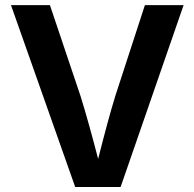

<svg xmlns="http://www.w3.org/2000/svg" viewBox="-20 -748 778 768"><path d="M280.8 0H462.4L714.4 -727.5H559.6L441.4 -364.7C419.9 -294.9 397.9 -212.4 372.6 -112.3C346.7 -211.4 323.7 -294.9 301.8 -364.7L179.7 -727.5H23.9Z"/></svg>

Font: Raveo SemiBold
Style: Regular
Weight: 600
Designer: Jakub Foglar, Rasmus Andersson (Inter)
Foundry: Jakubfoglar.com
Version: Version 1.100;Glyphs 3.2.3 (3260)